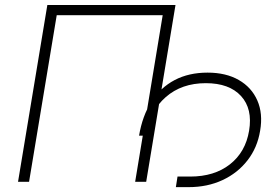

<svg xmlns="http://www.w3.org/2000/svg" viewBox="-20 -748 1154 790"><path d="M702.1 -727.5 581.5 0H536.1L649.4 -685.5H213.4L99.6 0H54.2L174.8 -727.5ZM703.6 22 710.4 -21.5H762.7Q861.8 -21.5 926 -71.8Q990.2 -122.1 1004.9 -210Q1020 -300.3 971.7 -353Q923.3 -405.8 826.7 -405.8Q727.5 -405.8 662.1 -348.6Q596.7 -291.5 579.6 -189.9H552.2Q565.9 -271.5 603 -329.6Q640.1 -387.7 698.5 -418.5Q756.8 -449.2 834 -449.2Q909.7 -449.2 962.4 -418.9Q1015.1 -388.7 1038.8 -334.7Q1062.5 -280.8 1050.3 -210Q1039.1 -140.6 998.5 -88.4Q958 -36.1 895.8 -7.1Q833.5 22 755.9 22Z"/></svg>

Font: Inter 18pt ExtraLight
Style: Italic
Weight: 250
Italic angle: -9.3988°
Designer: Rasmus Andersson
Foundry: rsms
Version: Version 4.001;git-66647c0bb